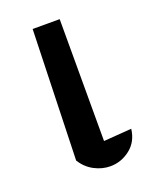

<svg xmlns="http://www.w3.org/2000/svg" viewBox="-102 -543 477 607"><g transform="rotate(-20 137.0 -239.0)"><path d="M69 -47 82 -485H173V-75L267 -82Q262 -40 232 -16.5Q202 7 165 7Q138 7 112 -6.5Q86 -20 69 -47Z"/></g></svg>

Font: Piazzolla Medium
Style: Regular
Weight: 500
Designer: Juan Pablo del Peral
Foundry: Huerta Tipografica
Version: Version 1.330